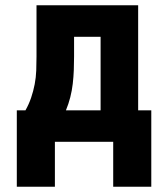

<svg xmlns="http://www.w3.org/2000/svg" viewBox="-20 -540 640 731"><path d="M44 171V-120H77Q90 -143 98.5 -168Q107 -193 112 -219Q117 -245 118 -271.5Q119 -298 119 -325V-520H506V-120H556V171H411V0H189V171ZM231 -120H363V-400H262V-325Q262 -299 261 -273Q260 -247 257 -221Q254 -195 247.5 -169.5Q241 -144 231 -120Z"/></svg>

Font: Iosevka Aile Heavy
Style: Regular
Weight: 900
Designer: Belleve Invis
Foundry: Belleve Invis
Version: Version 31.1.0; ttfautohint (v1.8.4)